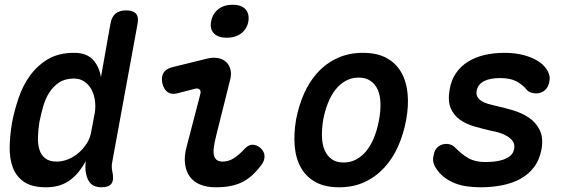

<svg xmlns="http://www.w3.org/2000/svg" viewBox="-20 -784 2440 814"><path d="M456 -98Q453 -85 454 -72.5Q455 -60 458 -47Q463 -18 451.5 -4Q440 10 411 10Q382 10 366.5 -4Q351 -18 345 -47Q342 -59 342 -73.5Q342 -88 344 -101Q330 -76 314 -56Q298 -36 278 -21Q258 -6 232.5 2Q207 10 175 10Q116 10 82.5 -12.5Q49 -35 34.5 -73.5Q20 -112 21 -161.5Q22 -211 31 -264Q41 -316 59 -369Q77 -422 108 -464.5Q139 -507 184 -533.5Q229 -560 294 -560Q346 -560 373 -532Q400 -504 408 -457L448 -682Q453 -712 469.5 -726Q486 -740 515 -740Q544 -740 556.5 -726Q569 -712 563 -682ZM220 -99Q245 -99 269.5 -109Q294 -119 314 -136.5Q334 -154 348.5 -177Q363 -200 367 -227L382 -307Q386 -332 382.5 -357.5Q379 -383 368 -404Q357 -425 338 -438Q319 -451 294 -451Q256 -451 231 -434.5Q206 -418 189 -391.5Q172 -365 163 -332.5Q154 -300 147 -267Q142 -234 141 -203.5Q140 -173 147 -150Q154 -127 171.5 -113Q189 -99 220 -99Z M730 -388Q706 -382 690 -394Q674 -406 668 -432Q663 -458 673 -475Q683 -492 710 -499L856 -535Q884 -542 905.5 -537.5Q927 -533 940 -520Q953 -507 957.5 -487Q962 -467 955 -443L897 -211Q888 -176 886 -154.5Q884 -133 888.5 -121Q893 -109 902 -104Q911 -99 924 -99Q949 -99 971 -113Q993 -127 1014 -150Q1032 -170 1049.5 -170.5Q1067 -171 1084 -157Q1101 -142 1101.5 -122Q1102 -102 1087 -83Q1068 -58 1048 -40Q1028 -22 1005 -11Q982 0 955 5Q928 10 894 10Q858 10 830 -1Q802 -12 785.5 -34Q769 -56 764.5 -88.5Q760 -121 772 -165L829 -384Q833 -397 826.5 -404Q820 -411 808 -408ZM941 -624Q905 -624 887 -642.5Q869 -661 875 -693Q881 -726 905.5 -745Q930 -764 966 -764Q1003 -764 1020.5 -745Q1038 -726 1033 -693Q1027 -661 1002.5 -642.5Q978 -624 941 -624Z M1418 10Q1358 10 1318 -12Q1278 -34 1256 -73Q1234 -112 1229.5 -164Q1225 -216 1235 -276Q1246 -335 1269 -387Q1292 -439 1327.5 -477.5Q1363 -516 1411 -538Q1459 -560 1519 -560Q1579 -560 1619 -538Q1659 -516 1681 -477.5Q1703 -439 1708 -387.5Q1713 -336 1702 -276Q1691 -216 1668 -164Q1645 -112 1609 -73Q1573 -34 1525.5 -12Q1478 10 1418 10ZM1437 -95Q1467 -95 1492 -109Q1517 -123 1535.5 -147Q1554 -171 1567 -204Q1580 -237 1587 -276Q1594 -314 1593 -347Q1592 -380 1581.5 -403.5Q1571 -427 1551 -441Q1531 -455 1500 -455Q1470 -455 1445 -441Q1420 -427 1401.5 -403Q1383 -379 1370 -346Q1357 -313 1350 -275Q1344 -237 1345 -204Q1346 -171 1356.5 -147Q1367 -123 1386.5 -109Q1406 -95 1437 -95Z M2019 10Q1987 10 1959.5 6Q1932 2 1909 -7Q1886 -16 1866 -30.5Q1846 -45 1831 -67Q1822 -79 1818 -93.5Q1814 -108 1818 -124Q1822 -150 1837.5 -162Q1853 -174 1873 -174Q1882 -174 1891.5 -170.5Q1901 -167 1910 -158Q1936 -131 1965 -114Q1994 -97 2037 -97Q2055 -97 2075 -99Q2095 -101 2113 -107Q2131 -113 2144 -124Q2157 -135 2160 -154Q2163 -172 2154.5 -184.5Q2146 -197 2130.5 -206.5Q2115 -216 2096.5 -221.5Q2078 -227 2060 -230Q2026 -238 1991 -248Q1956 -258 1930 -276.5Q1904 -295 1891 -325Q1878 -355 1886 -403Q1893 -445 1913.5 -474.5Q1934 -504 1965 -523Q1996 -542 2035 -551Q2074 -560 2119 -560Q2182 -560 2231.5 -540Q2281 -520 2302 -483Q2307 -473 2309.5 -462.5Q2312 -452 2309 -439Q2306 -416 2290.5 -402Q2275 -388 2253 -388Q2242 -388 2230 -392Q2218 -396 2210 -407Q2194 -426 2168.5 -439.5Q2143 -453 2100 -453Q2081 -453 2063.5 -450Q2046 -447 2033 -440.5Q2020 -434 2012 -424Q2004 -414 2001 -400Q1998 -384 2004.5 -373Q2011 -362 2022.5 -355Q2034 -348 2049.5 -343.5Q2065 -339 2079 -336Q2116 -328 2154.5 -316.5Q2193 -305 2222.5 -285Q2252 -265 2268 -233Q2284 -201 2276 -152Q2267 -105 2243 -74Q2219 -43 2184 -24.5Q2149 -6 2106 2Q2063 10 2019 10Z"/></svg>

Font: Maple Mono SemiBold
Style: Italic
Weight: 600
Italic angle: -10°
Monospace: yes
Designer: subframe7536
Version: Version 7.000